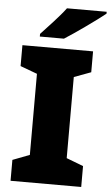

<svg xmlns="http://www.w3.org/2000/svg" viewBox="-61 -967 581 1007"><g transform="rotate(5 229.5 -463.5)"><path d="M459 -917V-927H250C217 -882 155 -818 121 -781V-767H248C302 -801 412 -879 459 -917ZM406 0V-110L317 -144V-571L406 -604V-714H34V-604L123 -571V-144L34 -110V0Z"/></g></svg>

Font: Noto Sans Kannada Black
Style: Regular
Weight: 900
Designer: Jelle Bosma - Monotype Design Team
Foundry: Monotype Imaging Inc.
Version: Version 2.005